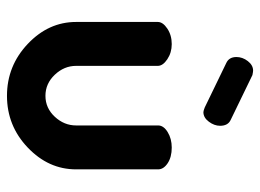

<svg xmlns="http://www.w3.org/2000/svg" viewBox="-120 -634 763 564"><g transform="rotate(90 262.0 -352.5)"><path d="M45 -194V-434Q45 -449 64.5 -462Q84 -475 110 -475Q135 -475 154.5 -462Q174 -449 174 -434V-194Q174 -159 200 -131.5Q226 -104 262 -104Q298 -104 323.5 -131.5Q349 -159 349 -194V-435Q349 -451 368.5 -463Q388 -475 414 -475Q442 -475 460 -463Q478 -451 478 -435V-194Q478 -113 414 -52Q350 9 262 9Q174 9 109.5 -52Q45 -113 45 -194ZM148 -665Q148 -683 160 -698.5Q172 -714 188 -714Q191 -714 201 -712L333 -648Q350 -640 350 -617Q350 -600 338 -584Q326 -568 310 -568Q306 -568 296 -572L166 -635Q148 -643 148 -665Z"/></g></svg>

Font: Terminal Dosis
Style: Bold
Weight: 700
Designer: EdgarTolentino, PabloImpallari, IginoMarini
Foundry: EdgarTolentino, PabloImpallari, IginoMarini
Version: Version 1.006